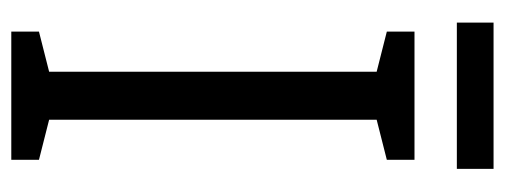

<svg xmlns="http://www.w3.org/2000/svg" viewBox="-297 -597 894 340"><g transform="rotate(90 150.0 -427.0)"><path d="M279 -854H20V-789H279ZM263 0V-49L192 -67V-647L263 -665V-714H36V-665L107 -647V-67L36 -49V0Z"/></g></svg>

Font: Noto Sans Condensed
Style: Regular
Weight: 400
Width: 3
Designer: Monotype Design Team
Foundry: Monotype Imaging Inc.
Version: Version 2.013